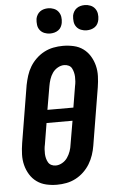

<svg xmlns="http://www.w3.org/2000/svg" viewBox="-63 -996 635 1046"><g transform="rotate(-5 255.0 -473.0)"><path d="M206 8Q176 8 147.5 1.5Q119 -5 96 -21.5Q73 -38 58 -62.5Q43 -87 36 -115Q29 -143 30 -173Q31 -203 36 -234L88 -548Q93 -573 101 -598.5Q109 -624 123 -647Q137 -670 157 -689Q177 -708 201 -720.5Q225 -733 251 -738Q277 -743 303 -743Q333 -743 362 -736.5Q391 -730 413.5 -713.5Q436 -697 451 -672.5Q466 -648 473 -620Q480 -592 479 -562Q478 -532 473 -501L421 -187Q417 -162 408.5 -136.5Q400 -111 386 -88Q372 -65 352 -46Q332 -27 308 -14.5Q284 -2 258 3Q232 8 206 8ZM189 -403H331L350 -518Q353 -531 354 -544Q355 -557 354.5 -569.5Q354 -582 351 -594Q348 -606 342.5 -616.5Q337 -627 325.5 -632.5Q314 -638 301 -638Q283 -638 265.5 -628Q248 -618 237 -602Q226 -586 220 -567.5Q214 -549 211 -531ZM208 -97Q226 -97 243.5 -107Q261 -117 272 -133Q283 -149 289.5 -167.5Q296 -186 298 -204L320 -332H178L159 -217Q156 -204 155 -191Q154 -178 154.5 -165.5Q155 -153 158 -141Q161 -129 167 -118.5Q173 -108 184 -102.5Q195 -97 208 -97ZM440 -816Q424 -816 409 -822Q394 -828 384.5 -840.5Q375 -853 373 -869Q371 -885 373 -902Q375 -913 381 -923.5Q387 -934 396.5 -941Q406 -948 417.5 -951Q429 -954 441 -954Q457 -954 472 -948Q487 -942 496.5 -929.5Q506 -917 508.5 -901Q511 -885 508 -868Q506 -857 500.5 -846.5Q495 -836 485 -829Q475 -822 463.5 -819Q452 -816 440 -816ZM240 -816Q224 -816 209 -822Q194 -828 184.5 -840.5Q175 -853 173 -869Q171 -885 173 -902Q175 -913 181 -923.5Q187 -934 196.5 -941Q206 -948 217.5 -951Q229 -954 241 -954Q257 -954 272 -948Q287 -942 296.5 -929.5Q306 -917 308.5 -901Q311 -885 308 -868Q306 -857 300.5 -846.5Q295 -836 285 -829Q275 -822 263.5 -819Q252 -816 240 -816Z"/></g></svg>

Font: Iosevka Curly Slab Extrabold
Style: Italic
Weight: 800
Italic angle: -9°
Monospace: yes
Designer: Belleve Invis
Foundry: Belleve Invis
Version: Version 22.1.2; ttfautohint (v1.8.4)